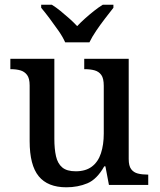

<svg xmlns="http://www.w3.org/2000/svg" viewBox="-20 -786 681 816"><path d="M262 10Q183 10 144.5 -37Q106 -84 106 -186V-423Q106 -453 95 -467.5Q84 -482 66.5 -487Q49 -492 26 -492H24V-536H211V-196Q211 -153 218 -122Q225 -91 244.5 -74.5Q264 -58 302 -58Q344 -58 370.5 -78Q397 -98 409 -134.5Q421 -171 421 -218V-421Q421 -453 410.5 -467.5Q400 -482 382 -487Q364 -492 341 -492H338V-536H527V-110Q527 -81 537.5 -67Q548 -53 566 -48.5Q584 -44 606 -44H610V0H443L428 -79H423Q392 -24 351.5 -7Q311 10 262 10ZM257 -606Q247 -629 228.5 -655.5Q210 -682 190.5 -708Q171 -734 155 -753V-766H200Q218 -755 237 -739.5Q256 -724 274.5 -707.5Q293 -691 308 -675Q323 -691 341.5 -707.5Q360 -724 379.5 -739.5Q399 -755 417 -766H462V-753Q447 -734 427 -708Q407 -682 389 -655.5Q371 -629 360 -606Z"/></svg>

Font: ET Text
Style: Regular
Weight: 470
Designer: Monotype Design Team
Foundry: Monotype Imaging Inc.
Version: Version 2.009